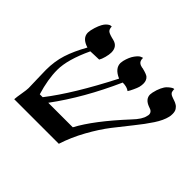

<svg xmlns="http://www.w3.org/2000/svg" viewBox="-135 -725 892 892"><g transform="rotate(45 311.0 -279.5)"><path d="M620.1 -452.1Q613.3 -421.9 588.9 -384.8Q564.5 -347.7 532.2 -307.9Q500 -268.1 465.8 -223.9Q431.6 -179.7 398.7 -120.4Q365.7 -61 346.2 0H53.2Q54.2 -15.6 59.1 -43.7Q64 -71.8 64 -84Q64 -94.2 62.5 -138.2Q61 -182.1 61 -200.2Q61 -256.8 76.4 -304.9Q91.8 -353 124 -410.2Q76.2 -424.8 76.2 -460.9Q76.2 -465.3 78.1 -477.1Q83 -499 89.8 -515.1Q96.7 -531.2 102.8 -539.3Q108.9 -547.4 115.5 -552.2Q122.1 -557.1 125.7 -558.1Q129.4 -559.1 132.8 -559.1H134.8Q135.3 -541 144.5 -533.9Q153.8 -526.9 184.1 -520Q219.2 -511.2 219.2 -472.2Q219.2 -459 213.9 -439Q208.5 -418.9 202.1 -409.2Q187.5 -409.2 170.7 -408.2Q153.8 -407.2 146 -407.2Q98.1 -305.2 98.1 -237.8Q98.1 -175.8 121.1 -100.1H140.1Q228 -212.9 330.1 -412.1Q283.2 -432.1 283.2 -467.8Q283.2 -473.1 285.2 -482.9Q293 -514.2 306.9 -533.2Q320.8 -552.2 331.1 -555.7L340.8 -559.1Q340.3 -549.3 342.8 -542.5Q345.2 -535.6 350.1 -532Q355 -528.3 358.9 -526.9Q362.8 -525.4 369.1 -523.9Q374 -523.9 376 -522.9Q403.8 -516.1 413.1 -508.8Q426.8 -497.1 426.8 -475.1Q426.8 -465.3 423.8 -452.1Q420.9 -441.9 412.8 -424.6Q404.8 -407.2 398.9 -398.9Q383.3 -411.1 355 -411.1Q276.4 -234.9 176.8 -100.1H337.9Q385.3 -189.5 504.9 -318.8Q540.5 -356 544.9 -381.8Q546.9 -387.7 546.9 -392.1Q546.9 -411.1 522.5 -417.5Q522 -417.5 521.7 -417.7Q521.5 -418 521 -418Q483.9 -431.6 483.9 -461.9Q483.9 -466.3 485.8 -476.1Q490.7 -498.5 498.8 -515.4Q506.8 -532.2 514.9 -540Q522.9 -547.9 530 -552.7Q537.1 -557.6 541.5 -558.6L545.9 -559.1V-554.2Q545.9 -549.8 546.9 -546.4Q547.9 -543 548.6 -540.5Q549.3 -538.1 552 -535.6Q554.7 -533.2 555.9 -532Q557.1 -530.8 561 -529.1Q564.9 -527.3 566.2 -526.9Q567.4 -526.4 572 -524.7Q576.7 -522.9 577.1 -522.9Q578.1 -522.5 583.3 -520.8Q588.4 -519 591.6 -517.6Q594.7 -516.1 599.9 -513.2Q605 -510.3 608.4 -506.8Q611.8 -503.4 615.2 -498.5Q618.7 -493.7 620.4 -486.8Q622.1 -480 622.1 -472.2Q622.1 -459 620.1 -452.1Z"/></g></svg>

Font: Common Serif SemiBold
Style: Italic
Weight: 600
Italic angle: -12°
Designer: Philipp H. Poll, Khaled Hosny
Foundry: Stefan Peev, Context Ltd.
Version: Version 1.026